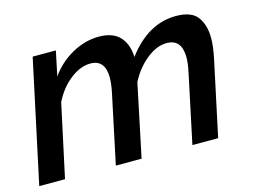

<svg xmlns="http://www.w3.org/2000/svg" viewBox="-78 -662 1043 792"><g transform="rotate(-15 443.5 -266.0)"><path d="M112 -523H211L189 -418Q227 -471 282.5 -501.5Q338 -532 396 -532Q456 -532 485.5 -500Q515 -468 517 -413Q606 -532 726 -532Q792 -532 817.5 -497Q843 -462 843 -407Q843 -370 832 -319L764 0H654L716 -293Q724 -329 724 -356Q724 -434 660 -434Q617 -434 573.5 -399Q530 -364 502 -310L437 0H327L389 -293Q397 -331 397 -357Q397 -434 334 -434Q291 -434 247.5 -400Q204 -366 177 -311L110 0H0Z"/></g></svg>

Font: Raleway SemiBold
Style: Italic
Weight: 600
Italic angle: -12°
Designer: Matt McInerney, Pablo Impallari, Rodrigo Fuenzalida
Foundry: Matt McInerney, Pablo Impallari, Rodrigo Fuenzalida
Version: Version 4.026